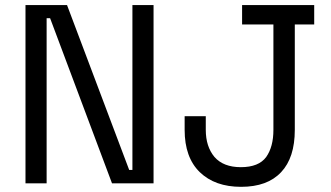

<svg xmlns="http://www.w3.org/2000/svg" viewBox="-20 -720 1298 754"><path d="M80.1 0Q80.1 -174.8 80.1 -700.2Q121.1 -700.2 243.2 -700.2Q303.7 -538.1 487.3 -52.7Q490.2 -52.7 500 -52.7Q500 -214.8 500 -700.2Q520.5 -700.2 583 -700.2Q583 -525.4 583 0Q542 0 419.9 0Q359.4 -162.1 176.8 -648.4Q173.8 -648.4 163.1 -648.4Q163.1 -486.3 163.1 0Q142.6 0 80.1 0ZM926.8 13.7Q824.2 13.7 764.6 -43.9Q705.1 -101.6 705.1 -210Q705.1 -227.5 705.1 -263.7Q725.6 -263.7 788.1 -263.7Q788.1 -251 788.1 -210Q788.1 -144.5 822.3 -103.5Q857.4 -63.5 925.8 -63.5Q996.1 -63.5 1025.4 -103.5Q1053.7 -143.6 1053.7 -210Q1053.7 -347.7 1053.7 -624Q1023.4 -624 930.7 -624Q930.7 -642.6 930.7 -700.2Q1002 -700.2 1213.9 -700.2Q1213.9 -680.7 1213.9 -624Q1195.3 -624 1137.7 -624Q1137.7 -520.5 1137.7 -210Q1137.7 -100.6 1084 -43.9Q1030.3 13.7 926.8 13.7Z"/></svg>

Font: Kadena Space Grotesk
Style: Regular
Weight: 400
Designer: Florian Karsten
Version: Version 2.000